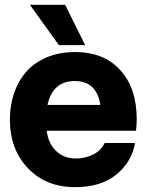

<svg xmlns="http://www.w3.org/2000/svg" viewBox="-20 -771 620 796"><path d="M224.1 -584 104 -751H250L333 -584ZM546.9 -275.9Q546.9 -254.9 543.9 -229H173.8Q180.2 -175.3 213.1 -144.5Q246.1 -113.8 294.9 -113.8Q330.1 -113.8 363.3 -128.9Q396.5 -144 414.1 -178.2H540Q525.4 -98.1 461.4 -46.6Q397.5 4.9 291 4.9Q170.4 4.9 95.7 -73.7Q21 -152.3 21 -274.9Q21 -335.4 39.1 -386.7Q57.1 -438 90.8 -475.6Q124.5 -513.2 176 -534.2Q227.5 -555.2 292 -555.2Q410.6 -555.2 478.8 -480.2Q546.9 -405.3 546.9 -275.9ZM290 -435.1Q198.7 -435.1 176.8 -335.9H396Q380.9 -435.1 290 -435.1Z"/></svg>

Font: Oakes Grotesk Bold
Style: Regular
Weight: 700
Designer: Samuel Oakes
Foundry: Samuel Oakes
Version: Version 1.000;PS 001.000;hotconv 1.0.88;makeotf.lib2.5.64775